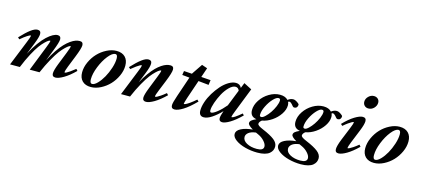

<svg xmlns="http://www.w3.org/2000/svg" viewBox="-69 -1304 4676 2135"><g transform="rotate(15 2268.5 -236.0)"><path d="M27.3 0 144.5 -291Q169.9 -354 169.9 -365.7Q169.9 -370.1 165.5 -370.1Q156.7 -370.1 128.2 -352.1Q99.6 -334 54.7 -295.9L35.6 -313.5Q100.6 -382.8 146.2 -417.2Q191.9 -451.7 223.6 -451.7Q263.2 -451.7 263.2 -412.6Q263.2 -379.9 231.4 -298.8L176.8 -162.1Q215.8 -236.8 257.1 -294.4Q298.3 -352.1 334.5 -385.3Q370.6 -418.5 401.1 -435.1Q431.6 -451.7 455.6 -451.7Q493.7 -451.7 493.7 -412.6Q493.7 -378.9 451.7 -272.9L402.3 -147Q437.5 -215.8 474.1 -269.8Q510.7 -323.7 542.7 -357.2Q574.7 -390.6 606.2 -412.6Q637.7 -434.6 662.8 -443.1Q688 -451.7 710.9 -451.7Q749.5 -451.7 749.5 -412.6Q749.5 -377.9 707.5 -272.9L656.2 -144Q635.3 -91.8 635.3 -74.2Q635.3 -69.3 639.6 -69.3Q645 -69.3 657.5 -75.4Q669.9 -81.5 695.3 -98.9Q720.7 -116.2 752.9 -142.6L770 -123.5Q702.6 -56.6 644.5 -22.7Q586.4 11.2 551.8 11.2Q513.2 11.2 513.2 -27.3Q513.2 -62.5 544.9 -143.1L602.1 -287.6Q628.4 -355 628.4 -366.2Q628.4 -370.1 623.5 -370.1Q618.7 -370.1 606.4 -363.3Q594.2 -356.4 568.6 -332.3Q543 -308.1 514.4 -270.8Q485.8 -233.4 445.8 -162.1Q405.8 -90.8 366.7 0H253.9L367.2 -287.6Q393.6 -355 393.6 -366.2Q393.6 -370.1 388.7 -370.1Q383.8 -370.1 371.6 -363.3Q359.4 -356.4 334.2 -332.3Q309.1 -308.1 281.2 -270.8Q253.4 -233.4 215.1 -162.1Q176.8 -90.8 140.1 0Z M958.5 11.2Q895.5 11.2 859.9 -23.9Q824.2 -59.1 824.2 -123Q824.2 -181.6 851.6 -241.9Q878.9 -302.2 922.1 -347.9Q965.3 -393.6 1022.2 -422.6Q1079.1 -451.7 1134.3 -451.7Q1198.2 -451.7 1233.9 -416.3Q1269.5 -380.9 1269.5 -316.9Q1269.5 -258.3 1241.9 -198.2Q1214.4 -138.2 1171.1 -92.5Q1127.9 -46.9 1071 -17.8Q1014.2 11.2 958.5 11.2ZM963.9 -25.9Q990.7 -25.9 1024.9 -61Q1059.1 -96.2 1087.6 -147.2Q1116.2 -198.2 1136 -259.5Q1155.8 -320.8 1155.8 -368.7Q1155.8 -414.6 1130.4 -414.6Q1094.7 -414.6 1048.8 -357.2Q1002.9 -299.8 970.5 -218.5Q938 -137.2 938 -73.7Q938 -25.9 963.9 -25.9Z M1304.7 0 1421.4 -290.5Q1446.8 -353 1446.8 -365.2Q1446.8 -369.1 1442.4 -369.1Q1437 -369.1 1424.6 -362.8Q1412.1 -356.4 1387.2 -338.9Q1362.3 -321.3 1331.5 -295.4L1312.5 -313Q1377.9 -382.8 1423.3 -417.2Q1468.8 -451.7 1501 -451.7Q1540.5 -451.7 1540.5 -412.6Q1540.5 -377.9 1509.3 -298.8L1460.4 -176.8Q1494.1 -238.8 1528.8 -287.4Q1563.5 -335.9 1593.8 -366.2Q1624 -396.5 1653.8 -416.3Q1683.6 -436 1707.5 -443.8Q1731.4 -451.7 1753.4 -451.7Q1792.5 -451.7 1792.5 -412.6Q1792.5 -377.4 1750.5 -272.5L1698.7 -144.5Q1676.3 -90.3 1676.3 -75.2Q1676.3 -70.3 1681.2 -70.3Q1687 -70.3 1699.7 -76.2Q1712.4 -82 1738 -99.4Q1763.7 -116.7 1795.4 -143.1L1813.5 -123.5Q1745.1 -56.6 1687.3 -22.7Q1629.4 11.2 1593.8 11.2Q1554.7 11.2 1554.7 -27.3Q1554.7 -60.5 1587.4 -143.1L1644.5 -287.6Q1669.9 -350.6 1669.9 -365.2Q1669.9 -369.1 1666 -369.1Q1661.1 -369.1 1648.9 -362.5Q1636.7 -356 1611.1 -331.8Q1585.4 -307.6 1556.6 -270.3Q1527.8 -232.9 1487.8 -161.9Q1447.8 -90.8 1408.7 0Z M1922.9 11.2Q1883.8 11.2 1883.8 -28.8Q1883.8 -56.2 1913.6 -143.1L1992.2 -374L1907.7 -382.3L1915 -429.2L2008.8 -422.9L2009.8 -426.8L2091.3 -547.4L2155.3 -525.4L2117.7 -415.5L2226.6 -407.7L2218.8 -351.1L2099.6 -363.3L2026.4 -148.9Q2006.8 -88.9 2006.8 -78.1Q2006.8 -74.7 2010.7 -74.7Q2017.1 -74.7 2031.2 -81.3Q2045.4 -87.9 2075 -108.6Q2104.5 -129.4 2140.6 -161.1L2158.7 -143.1Q2079.1 -62 2019.3 -25.4Q1959.5 11.2 1922.9 11.2Z M2258.8 11.2Q2203.6 11.2 2203.6 -54.2Q2203.6 -98.1 2221.9 -152.8Q2240.2 -207.5 2272 -259.3Q2303.7 -311 2342 -354.7Q2380.4 -398.4 2424.8 -425Q2469.2 -451.7 2508.8 -451.7Q2555.7 -451.7 2573.7 -411.1L2598.6 -473.1L2689.9 -425.8L2579.1 -143.6Q2556.6 -86.9 2556.6 -75.2Q2556.6 -70.3 2560.1 -70.3Q2583.5 -70.3 2668.5 -142.6L2685.5 -124.5Q2617.7 -57.1 2561 -22.9Q2504.4 11.2 2471.2 11.2Q2434.6 11.2 2433.6 -26.4Q2434.1 -55.2 2455.1 -112.3Q2402.8 -57.1 2350.8 -22.9Q2298.8 11.2 2258.8 11.2ZM2311 -85.9Q2311 -72.8 2314.5 -66.9Q2317.9 -61 2326.2 -61Q2348.6 -61 2394.3 -97.2Q2439.9 -133.3 2484.4 -187L2559.1 -375Q2546.9 -408.7 2514.6 -408.7Q2481 -408.7 2442.9 -370.6Q2404.8 -332.5 2376.7 -280.3Q2348.6 -228 2329.8 -173.6Q2311 -119.1 2311 -85.9Z M2935.1 236.3Q2863.8 236.3 2795.9 218.5Q2728 200.7 2683.8 168.7Q2639.6 136.7 2639.6 100.1Q2639.6 60.5 2690.9 34.4Q2742.2 8.3 2822.8 1.5Q2762.7 -33.7 2762.7 -58.1Q2762.7 -76.2 2778.3 -89.8Q2793.9 -103.5 2831.5 -120.1Q2757.3 -131.3 2757.3 -205.1Q2757.3 -264.6 2795.2 -322Q2833 -379.4 2893.3 -415.3Q2953.6 -451.2 3016.1 -451.2Q3078.1 -451.2 3108.9 -416.5Q3139.6 -440.4 3172.4 -440.4Q3187 -440.4 3204.8 -430.4Q3222.7 -420.4 3235.8 -408.2Q3242.7 -401.4 3242.7 -396.5Q3242.7 -377.4 3231.9 -365.7Q3221.2 -354 3203.1 -354Q3192.4 -354 3183.6 -364.7Q3153.3 -403.8 3136.7 -403.8Q3128.9 -403.8 3121.6 -397.9Q3129.9 -380.4 3129.9 -359.9Q3129.9 -309.6 3095.2 -257.3Q3060.5 -205.1 3005.9 -168Q2951.2 -130.9 2894 -121.1Q2865.7 -98.6 2865.7 -78.1Q2865.7 -65.4 2882.6 -54.2Q2899.4 -43 2933.1 -28.8Q3023.9 9.3 3067.9 43.9Q3111.8 78.6 3111.8 121.6Q3111.8 144.5 3102.8 164.1Q3093.8 183.6 3074 200.4Q3054.2 217.3 3018.8 226.8Q2983.4 236.3 2935.1 236.3ZM2877.4 -157.7Q2894 -157.7 2920.4 -182.6Q2946.8 -207.5 2970.9 -242.7Q2995.1 -277.8 3012.7 -319.3Q3030.3 -360.8 3030.3 -390.1Q3030.3 -411.1 3008.3 -411.1Q2984.4 -411.1 2948.5 -372.8Q2912.6 -334.5 2885 -278.3Q2857.4 -222.2 2857.4 -177.7Q2857.4 -166.5 2862.3 -162.1Q2867.2 -157.7 2877.4 -157.7ZM2754.9 103.5Q2754.9 145.5 2802.7 171.6Q2850.6 197.8 2919.9 197.8Q2996.6 197.8 2996.6 151.4Q2996.6 124 2967.5 91.1Q2938.5 58.1 2897 39.1Q2879.9 31.7 2865.2 24.4Q2809.1 31.7 2782 53.7Q2754.9 75.7 2754.9 103.5Z M3435.5 236.3Q3364.3 236.3 3296.4 218.5Q3228.5 200.7 3184.3 168.7Q3140.1 136.7 3140.1 100.1Q3140.1 60.5 3191.4 34.4Q3242.7 8.3 3323.2 1.5Q3263.2 -33.7 3263.2 -58.1Q3263.2 -76.2 3278.8 -89.8Q3294.4 -103.5 3332 -120.1Q3257.8 -131.3 3257.8 -205.1Q3257.8 -264.6 3295.7 -322Q3333.5 -379.4 3393.8 -415.3Q3454.1 -451.2 3516.6 -451.2Q3578.6 -451.2 3609.4 -416.5Q3640.1 -440.4 3672.9 -440.4Q3687.5 -440.4 3705.3 -430.4Q3723.1 -420.4 3736.3 -408.2Q3743.2 -401.4 3743.2 -396.5Q3743.2 -377.4 3732.4 -365.7Q3721.7 -354 3703.6 -354Q3692.9 -354 3684.1 -364.7Q3653.8 -403.8 3637.2 -403.8Q3629.4 -403.8 3622.1 -397.9Q3630.4 -380.4 3630.4 -359.9Q3630.4 -309.6 3595.7 -257.3Q3561 -205.1 3506.3 -168Q3451.7 -130.9 3394.5 -121.1Q3366.2 -98.6 3366.2 -78.1Q3366.2 -65.4 3383.1 -54.2Q3399.9 -43 3433.6 -28.8Q3524.4 9.3 3568.4 43.9Q3612.3 78.6 3612.3 121.6Q3612.3 144.5 3603.3 164.1Q3594.2 183.6 3574.5 200.4Q3554.7 217.3 3519.3 226.8Q3483.9 236.3 3435.5 236.3ZM3377.9 -157.7Q3394.5 -157.7 3420.9 -182.6Q3447.3 -207.5 3471.4 -242.7Q3495.6 -277.8 3513.2 -319.3Q3530.8 -360.8 3530.8 -390.1Q3530.8 -411.1 3508.8 -411.1Q3484.9 -411.1 3449 -372.8Q3413.1 -334.5 3385.5 -278.3Q3357.9 -222.2 3357.9 -177.7Q3357.9 -166.5 3362.8 -162.1Q3367.7 -157.7 3377.9 -157.7ZM3255.4 103.5Q3255.4 145.5 3303.2 171.6Q3351.1 197.8 3420.4 197.8Q3497.1 197.8 3497.1 151.4Q3497.1 124 3468 91.1Q3439 58.1 3397.5 39.1Q3380.4 31.7 3365.7 24.4Q3309.6 31.7 3282.5 53.7Q3255.4 75.7 3255.4 103.5Z M4002 -557.6Q3974.6 -557.6 3957 -575.2Q3939.5 -592.8 3939.5 -619.6Q3939.5 -654.3 3966.8 -680.9Q3994.1 -707.5 4028.3 -707.5Q4056.6 -707.5 4074.5 -690.7Q4092.3 -673.8 4092.3 -647Q4092.3 -612.8 4065.9 -585.2Q4039.6 -557.6 4002 -557.6ZM3809.6 11.2Q3771 11.2 3771 -28.8Q3771 -64.5 3802.2 -143.1L3862.3 -290.5Q3887.7 -354 3887.7 -365.2Q3887.7 -369.1 3883.3 -369.1Q3877.9 -369.1 3865.2 -362.8Q3852.5 -356.4 3827.9 -339.1Q3803.2 -321.8 3772.5 -295.4L3753.4 -313Q3817.9 -380.9 3875.7 -416.3Q3933.6 -451.7 3967.8 -451.7Q4008.3 -451.7 4008.3 -412.6Q4008.3 -375.5 3977.1 -298.8L3914.6 -144.5Q3892.6 -89.4 3892.6 -75.2Q3892.6 -71.3 3896 -71.3Q3901.9 -71.3 3914.6 -76.9Q3927.2 -82.5 3953.4 -99.9Q3979.5 -117.2 4011.7 -143.6L4028.8 -123.5Q3960.9 -56.6 3902.8 -22.7Q3844.7 11.2 3809.6 11.2Z M4217.8 11.2Q4154.8 11.2 4119.1 -23.9Q4083.5 -59.1 4083.5 -123Q4083.5 -181.6 4110.8 -241.9Q4138.2 -302.2 4181.4 -347.9Q4224.6 -393.6 4281.5 -422.6Q4338.4 -451.7 4393.6 -451.7Q4457.5 -451.7 4493.2 -416.3Q4528.8 -380.9 4528.8 -316.9Q4528.8 -258.3 4501.2 -198.2Q4473.6 -138.2 4430.4 -92.5Q4387.2 -46.9 4330.3 -17.8Q4273.4 11.2 4217.8 11.2ZM4223.1 -25.9Q4250 -25.9 4284.2 -61Q4318.4 -96.2 4346.9 -147.2Q4375.5 -198.2 4395.3 -259.5Q4415 -320.8 4415 -368.7Q4415 -414.6 4389.6 -414.6Q4354 -414.6 4308.1 -357.2Q4262.2 -299.8 4229.7 -218.5Q4197.3 -137.2 4197.3 -73.7Q4197.3 -25.9 4223.1 -25.9Z"/></g></svg>

Font: Elstob 10pt
Style: Bold Italic
Weight: 700
Italic angle: -20°
Designer: Peter S. Baker
Version: Version 1.015